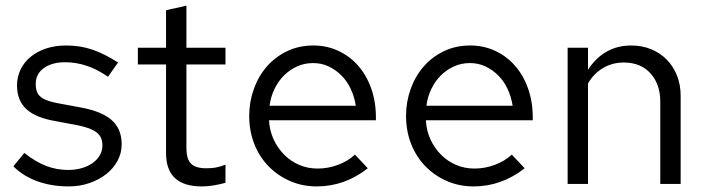

<svg xmlns="http://www.w3.org/2000/svg" viewBox="-20 -659 2531 688"><path d="M28 -63 67 -111Q109 -78 146.5 -64Q184 -50 224 -50Q249 -50 271 -56Q293 -62 310 -73.5Q327 -85 337 -101.5Q347 -118 347 -138Q347 -160 337 -173.5Q327 -187 306 -196Q285 -205 253.5 -211Q222 -217 179 -225Q108 -237 74.5 -268Q41 -299 41 -353Q41 -384 54 -410.5Q67 -437 90.5 -456Q114 -475 146 -485.5Q178 -496 217 -496Q268 -496 311.5 -481Q355 -466 403 -435L367 -384Q328 -411 290 -423.5Q252 -436 214 -436Q166 -436 137 -415Q108 -394 108 -358Q108 -335 116.5 -322Q125 -309 144.5 -301Q164 -293 196 -287.5Q228 -282 274 -273Q347 -259 381.5 -227.5Q416 -196 416 -142Q416 -110 401 -82.5Q386 -55 360.5 -35Q335 -15 300.5 -3Q266 9 226 9Q166 9 115 -9Q64 -27 28 -63Z M575 -110V-428H474V-488H575V-622Q593 -627 611.5 -630.5Q630 -634 648 -639V-488H788V-428H648V-129Q648 -89 664.5 -72.5Q681 -56 719 -56Q738 -56 752.5 -58.5Q767 -61 788 -69V-4Q766 2 745 5.5Q724 9 703 9Q575 9 575 -110Z M1298 -56Q1215 9 1115 9Q1064 9 1020 -10Q976 -29 943 -62.5Q910 -96 891.5 -142.5Q873 -189 873 -244Q873 -294 889.5 -340Q906 -386 936 -420.5Q966 -455 1008.5 -475.5Q1051 -496 1103 -496Q1151 -496 1192 -477Q1233 -458 1263 -424Q1293 -390 1310 -342.5Q1327 -295 1327 -239V-228H944Q946 -191 960.5 -159.5Q975 -128 998.5 -104.5Q1022 -81 1052.5 -68Q1083 -55 1118 -55Q1155 -55 1190.5 -68Q1226 -81 1252 -105Q1263 -93 1275 -80.5Q1287 -68 1298 -56ZM1102 -433Q1071 -433 1044.5 -421Q1018 -409 997.5 -388.5Q977 -368 963.5 -340Q950 -312 946 -280H1255Q1250 -312 1237 -340Q1224 -368 1203.5 -388.5Q1183 -409 1157.5 -421Q1132 -433 1102 -433Z M1860 -56Q1777 9 1677 9Q1626 9 1582 -10Q1538 -29 1505 -62.5Q1472 -96 1453.5 -142.5Q1435 -189 1435 -244Q1435 -294 1451.5 -340Q1468 -386 1498 -420.5Q1528 -455 1570.5 -475.5Q1613 -496 1665 -496Q1713 -496 1754 -477Q1795 -458 1825 -424Q1855 -390 1872 -342.5Q1889 -295 1889 -239V-228H1506Q1508 -191 1522.5 -159.5Q1537 -128 1560.5 -104.5Q1584 -81 1614.5 -68Q1645 -55 1680 -55Q1717 -55 1752.5 -68Q1788 -81 1814 -105Q1825 -93 1837 -80.5Q1849 -68 1860 -56ZM1664 -433Q1633 -433 1606.5 -421Q1580 -409 1559.5 -388.5Q1539 -368 1525.5 -340Q1512 -312 1508 -280H1817Q1812 -312 1799 -340Q1786 -368 1765.5 -388.5Q1745 -409 1719.5 -421Q1694 -433 1664 -433Z M2014 0V-488H2087V-409Q2114 -451 2153 -473.5Q2192 -496 2242 -496Q2281 -496 2313.5 -482.5Q2346 -469 2369.5 -445Q2393 -421 2406 -388Q2419 -355 2419 -316V0H2346V-295Q2346 -357 2311 -396Q2276 -435 2215 -435Q2174 -435 2140.5 -415Q2107 -395 2087 -360V0Z"/></svg>

Font: Rosa Sans Light
Style: Regular
Weight: 300
Designer: Pentagram / MCKL
Foundry: Pentagram / MCKL
Version: Version 1.005;September 16, 2019;FontCreator 11.5.0.2425 64-